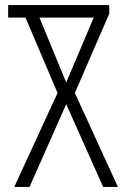

<svg xmlns="http://www.w3.org/2000/svg" viewBox="-20 -734 493 754"><path d="M36 0H96L240 -325L385 0H443L274 -369L409 -680V-714H12V-665H80L206 -369ZM240 -410 135 -665H348Z"/></svg>

Font: Noto Sans Georgian ExtraCondensed Light
Style: Regular
Weight: 300
Width: 2
Designer: Monotype Design Team, Akaki Razmadze
Foundry: Google LLC
Version: Version 2.005